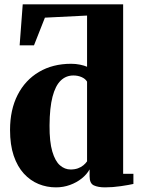

<svg xmlns="http://www.w3.org/2000/svg" viewBox="-20 -838 641 870"><path d="M233.5 11Q192 11 154.8 -4.2Q117.5 -19.5 88.2 -51.2Q59 -83 42.2 -132.2Q25.5 -181.5 25.5 -249Q25.5 -340.5 59.8 -407.8Q94 -475 156.5 -512Q219 -549 302.5 -549Q323.5 -549 342.8 -545Q362 -541 374.5 -535.5V-767.5L183.5 -758L134 -632.5H69L83 -818.5H538V-50.5H584.5V-4.5Q565 0 527.8 5.5Q490.5 11 456 11Q424.5 11 405.2 2Q386 -7 386 -39V-70.5Q373.5 -48 350.5 -29.5Q327.5 -11 297.2 0Q267 11 233.5 11ZM300 -70Q318.5 -70 333 -75.2Q347.5 -80.5 358 -89.2Q368.5 -98 374.5 -107V-468Q367 -481 350 -488.5Q333 -496 312.5 -496Q279 -496 255 -472.8Q231 -449.5 218 -399.8Q205 -350 204.5 -269.5Q204 -195.5 217 -151.5Q230 -107.5 251.8 -88.8Q273.5 -70 300 -70Z"/></svg>

Font: Merriweather 72pt Black
Style: Regular
Weight: 900
Version: Version 2.100